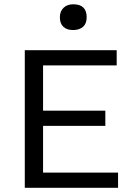

<svg xmlns="http://www.w3.org/2000/svg" viewBox="-20 -894 654 914"><path d="M98 -655H185V0H98ZM110.4 -582.6V-655H535.5V-582.6ZM110.4 0V-72.4H542V0ZM110.4 -294.9V-367.2H481.4V-294.9ZM327.8 -751Q298.4 -751 281.7 -766.4Q265 -781.7 265 -811.8Q265 -839.6 282.2 -856.6Q299.4 -873.6 328.8 -873.6Q392.6 -873.6 392.6 -811.8Q392.6 -781.7 375.3 -766.4Q357.9 -751 327.8 -751Z"/></svg>

Font: Intel One Mono Light
Style: Regular
Weight: 300
Monospace: yes
Designer: Fred Shallcrass
Foundry: Frere-Jones Type LLC
Version: Version 1.004